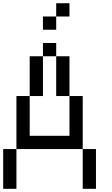

<svg xmlns="http://www.w3.org/2000/svg" viewBox="-20 -1187 707 1207"><path d="M0 0V-250H83.3V0ZM166.7 -333.3H416.7V-583.3H500V-250H83.3V-583.3H166.7ZM166.7 -583.3V-833.3H250V-583.3ZM333.3 -583.3V-833.3H416.7V-583.3ZM333.3 -833.3H250V-916.7H333.3ZM333.3 -1000H250V-1083.3H333.3ZM333.3 -1083.3V-1166.7H416.7V-1083.3ZM500 0V-250H583.3V0Z"/></svg>

Font: Galmuri11 Regular
Style: Regular
Weight: 400
Designer: Minseo Lee (Quiple)
Version: Version 2.356;hotconv 1.1.0;makeotfexe 2.6.0 DEVELOPMENT